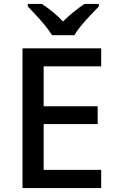

<svg xmlns="http://www.w3.org/2000/svg" viewBox="-20 -961 597 981"><path d="M497 0H95V-714H497V-622H203V-418H479V-327H203V-93H497ZM246 -781Q232 -804 210 -831Q188 -858 164 -883.5Q140 -909 122 -928V-941H194Q220 -924 248.5 -901Q277 -878 302 -851Q329 -878 357.5 -901Q386 -924 412 -941H485V-928Q467 -909 442.5 -883.5Q418 -858 395.5 -831Q373 -804 360 -781Z"/></svg>

Font: Noto Sans Medium
Style: Regular
Weight: 500
Designer: Monotype Design Team
Foundry: Monotype Imaging Inc.
Version: Version 2.007